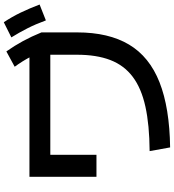

<svg xmlns="http://www.w3.org/2000/svg" viewBox="29 -924 941 1040"><g transform="rotate(-90 500.0 -404.5)"><path d="M201 -65Q343 -66 442.5 -88Q542 -110 604 -157Q666 -204 694.5 -278.5Q723 -353 723 -458V-603H181V-353H62V-716H814L844 -651V-458Q844 -287 778 -176.5Q712 -66 574 -11.5Q436 43 221 46ZM758 -612Q734 -668 711 -711.5Q688 -755 658 -796L741 -841Q772 -797 797 -751Q822 -705 844 -651ZM909 -627Q888 -684 865.5 -728Q843 -772 817 -814L899 -855Q929 -810 951.5 -763Q974 -716 995 -661Z"/></g></svg>

Font: M PLUS 2 SemiBold
Style: Regular
Weight: 600
Designer: Coji Morishita
Foundry: UNDERFOREST DESIGN
Version: Version 1.001